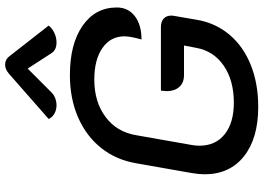

<svg xmlns="http://www.w3.org/2000/svg" viewBox="-156 -840 1005 732"><g transform="rotate(-90 346.0 -473.5)"><path d="M48 -196Q48 -216 53 -246L90 -456Q103 -533 148.5 -590Q194 -647 265.5 -678Q337 -709 426 -709Q545 -709 614.5 -660.5Q684 -612 684 -530Q684 -487 651 -461.5Q618 -436 562 -436Q574 -479 574 -501Q574 -554 529.5 -585Q485 -616 409 -616Q324 -616 266.5 -573Q209 -530 197 -456L160 -246Q157 -230 157 -215Q157 -154 200.5 -119Q244 -84 321 -84Q406 -84 462 -122.5Q518 -161 530 -227L539 -274H426Q397 -274 381 -292Q365 -310 365 -340Q365 -346 367 -362H610Q630 -362 641.5 -351.5Q653 -341 653 -323Q653 -316 652 -312L637 -225Q625 -154 580.5 -101Q536 -48 465 -19.5Q394 9 305 9Q185 9 116.5 -45.5Q48 -100 48 -196ZM311 -760Q294 -760 279.5 -768Q265 -776 259 -790L431 -941Q448 -956 466 -956Q485 -956 497 -941L615 -790Q604 -776 586.5 -768Q569 -760 551 -760Q522 -760 510 -779L451 -870L360 -779Q351 -770 338 -765Q325 -760 311 -760Z"/></g></svg>

Font: K2D Medium
Style: Italic
Weight: 500
Italic angle: -10°
Designer: Katatrad Aksorn Co.,Ltd.
Foundry: Cadson Demak Co.,Ltd.
Version: Version 1.000; ttfautohint (v1.6)